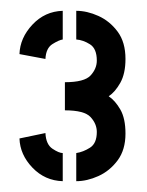

<svg xmlns="http://www.w3.org/2000/svg" viewBox="-20 -722 271 355"><path d="M121 -387V-439Q134 -441 146.5 -449Q159 -457 159 -478Q159 -493 147.5 -505.5Q136 -518 100 -518V-570Q136 -570 147.5 -582.5Q159 -595 159 -610Q159 -632 146.5 -640Q134 -648 121 -649V-702Q141 -702 162 -692.5Q183 -683 197.5 -663.5Q212 -644 212 -613Q212 -586 202.5 -569Q193 -552 181 -544Q193 -536 202.5 -519.5Q212 -503 212 -475Q212 -445 197.5 -425.5Q183 -406 162 -396.5Q141 -387 121 -387ZM96 -387Q63 -388 40 -412Q17 -436 16 -466L64 -476Q65 -455 77 -447Q89 -439 96 -439ZM64 -613 16 -622Q17 -652 40 -676.5Q63 -701 96 -702V-649Q89 -648 77 -640.5Q65 -633 64 -613Z"/></svg>

Font: Stick No Bills ExtraLight
Style: Bold
Weight: 700
Version: Version 2.000